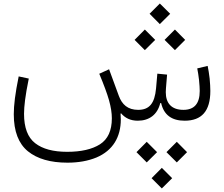

<svg xmlns="http://www.w3.org/2000/svg" viewBox="-20 -684 1267 1088"><path d="M885.7 -547.4 944.3 -606 885.7 -664.1 827.6 -606ZM971.2 -399.9 1029.3 -458 971.2 -516.6 912.6 -458ZM800.8 -399.9 859.4 -458 800.8 -516.6 742.7 -458ZM981.9 236.3 1040 178.2 981.9 119.6 923.3 178.2ZM811.5 236.3 870.1 178.2 811.5 119.6 753.4 178.2ZM897 383.8 955.6 325.7 897 267.1 838.9 325.7ZM760.7 0C825.7 0 872.1 -34.2 888.2 -100.1H893.1C908.2 -33.2 952.6 0 1026.4 0C1122.1 0 1171.9 -53.7 1171.9 -168.5C1171.9 -188.5 1170.4 -211.9 1168 -238.8C1165 -265.1 1161.1 -289.1 1156.7 -310.5L1097.7 -296.4C1101.6 -277.3 1105 -255.4 1107.9 -230C1110.4 -204.1 1111.8 -183.6 1111.8 -168.5C1111.8 -97.2 1081.1 -61.5 1019.5 -61.5C951.2 -61.5 919.4 -99.6 919.4 -161.6C919.4 -168.5 919.9 -175.8 920.4 -183.1L926.8 -261.2L871.6 -266.6L864.3 -183.1C856.4 -97.2 825.7 -61.5 762.7 -61.5C704.1 -61.5 671.4 -91.8 653.3 -141.1L598.1 -291.5L542.5 -266.1C568.4 -204.1 586.9 -154.3 597.7 -116.2C608.4 -78.1 613.8 -43.9 613.8 -13.7C613.8 56.2 591.3 105 546.4 133.8C501.5 162.1 439.5 176.3 360.8 176.3C281.7 176.3 221.2 160.2 179.2 127.4C137.2 94.7 116.2 39.6 116.2 -39.1C116.2 -60.5 118.2 -86.9 122.1 -117.7C126 -148.4 132.8 -188.5 143.1 -238.8L85.9 -251C65.9 -152.8 58.1 -87.9 58.1 -36.6C58.1 60.1 85 129.9 138.2 173.3C191.4 216.3 266.1 237.8 362.3 237.8C424.3 237.8 479 228 526.4 208.5C620.1 168.9 664.6 91.8 664.6 -7.3C664.6 -17.6 664.1 -28.3 663.1 -39.6L666 -42C689 -15.1 719.2 0 760.7 0Z"/></svg>

Font: Estedad Light
Style: Regular
Weight: 300
Designer: Amin Abedi
Version: Version 7.3